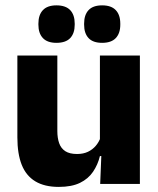

<svg xmlns="http://www.w3.org/2000/svg" viewBox="-20 -704 606 735"><path d="M199.5 -491.5V-202.5Q199.5 -175.5 206.5 -155.8Q213.5 -136 230 -125.2Q246.5 -114.5 275 -114.5Q299 -114.5 316.8 -123Q334.5 -131.5 346.8 -146Q359 -160.5 365 -178L388.5 -106.5H362.5Q354.5 -73.5 336.2 -46.5Q318 -19.5 286.2 -4Q254.5 11.5 205 11.5Q150.5 11.5 115.2 -9.8Q80 -31 63.2 -73Q46.5 -115 46.5 -178V-491.5ZM515.5 -491.5V0H363.5L368.5 -123L362.5 -137V-491.5ZM196 -540Q161.5 -540 144.2 -558.2Q127 -576.5 127 -609.5V-613.5Q127 -647 144.2 -665.2Q161.5 -683.5 196 -683.5Q231.5 -683.5 248.8 -665.2Q266 -647 266 -613.5V-609.5Q266 -576.5 248.8 -558.2Q231.5 -540 196 -540ZM371 -540Q336 -540 319 -558.2Q302 -576.5 302 -609.5V-613.5Q302 -647 319 -665.2Q336 -683.5 371 -683.5Q406 -683.5 423.2 -665.2Q440.5 -647 440.5 -613.5V-609.5Q440.5 -576.5 423.2 -558.2Q406 -540 371 -540Z"/></svg>

Font: Anek Latin Medium
Style: Bold
Weight: 700
Version: Version 1.003